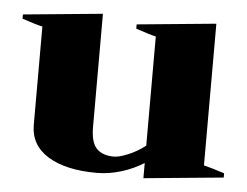

<svg xmlns="http://www.w3.org/2000/svg" viewBox="-43 -563 808 629"><g transform="rotate(5 361.0 -248.5)"><path d="M712 -25V-11L450 14V-36Q417 -15 376.5 -2.5Q336 10 296 10Q194 10 135.5 -26Q77 -62 77 -129V-452Q58 -456 10 -472V-486L271 -511V-139Q271 -88 290.5 -68Q310 -48 348 -48Q364 -48 393.5 -60Q423 -72 450 -93V-452Q434 -455 384 -472V-486L644 -511V-45Q666 -40 712 -25Z"/></g></svg>

Font: Trirong Black
Style: Regular
Weight: 900
Designer: Katatrad Team
Foundry: CadsonDemak
Version: Version 1.001